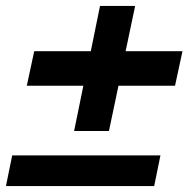

<svg xmlns="http://www.w3.org/2000/svg" viewBox="-25 -625 645 645"><path d="M224 -185H341L373 -337H563L588 -453H397L429 -605H311L280 -453H90L65 -337H255ZM-5 0H493L514 -103H16Z"/></svg>

Font: Mona Sans
Style: Bold Italic
Weight: 700
Italic angle: -11.7°
Designer: Deni Anggara
Foundry: GitHub
Version: Version 2.000;Glyphs 3.2.3 (3260)